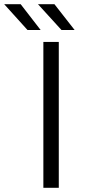

<svg xmlns="http://www.w3.org/2000/svg" viewBox="-94 -901 416 921"><path d="M114 0V-700H188V0ZM201 -757 88 -881H167L264 -757ZM38 -757 -74 -881H5L101 -757Z"/></svg>

Font: Montserrat Thin
Style: Regular
Weight: 400
Version: Version 9.000